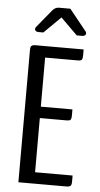

<svg xmlns="http://www.w3.org/2000/svg" viewBox="-60 -937 509 974"><g transform="rotate(5 194.5 -450.0)"><path d="M152 -334V-58H343V-27Q343 -11 337.5 -5.5Q332 0 316 0H72V-673Q72 -689 77.5 -694.5Q83 -700 99 -700H343V-669Q343 -653 338.5 -647.5Q334 -642 318 -642H152V-392H313V-361Q313 -345 308.5 -339.5Q304 -334 288 -334ZM344 -793Q351 -785 347 -776.5Q343 -768 329 -768H302L217 -852L132 -768H108Q94 -768 90 -776.5Q86 -785 93 -793L166 -882Q181 -900 199 -900H258Z"/></g></svg>

Font: Rationale
Style: Regular
Weight: 400
Designer: Cyreal (www.cyreal.org)
Foundry: Cyreal (www.cyreal.org)
Version: Version 1.011